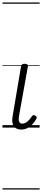

<svg xmlns="http://www.w3.org/2000/svg" viewBox="-20 -1030 340 1550"><path d="M152 16Q108 16 89.5 -14Q71 -44 84 -105L150 -495Q153 -506 159 -510.5Q165 -515 179 -515Q194 -515 200.5 -509.5Q207 -504 205 -493L135 -102Q128 -67 134 -49.5Q140 -32 161 -32Q175 -32 188.5 -40Q202 -48 214.5 -61.5Q227 -75 238 -92Q243 -99 249.5 -100.5Q256 -102 265 -96Q274 -91 276 -84Q278 -77 273 -70Q261 -47 242 -27Q223 -7 200.5 4.5Q178 16 152 16ZM0 490H300V500H0ZM0 -20H300V0H0ZM0 -505H300V-500H0ZM0 -1010H300V-1000H0Z"/></svg>

Font: Playwrite ZA Guides
Style: Regular
Weight: 400
Designer: Veronika Burian, José Scaglione
Foundry: TypeTogether
Version: Version 1.003